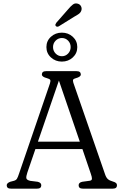

<svg xmlns="http://www.w3.org/2000/svg" viewBox="-20 -1124 736 1144"><path d="M226 -20Q226 0 201 0H45Q20 0 20 -20Q20 -33 41 -41L62 -46.5Q75.5 -50 81 -59Q86.5 -68 94 -91L277.5 -626.5Q282.5 -642.5 279 -648.2Q275.5 -654 259 -658.5Q229.5 -666 229.5 -680Q229.5 -700 254.5 -700H436.5Q461.5 -700 461.5 -680Q461.5 -666 431.5 -658Q419.5 -655 416.2 -649.8Q413 -644.5 417 -631L606 -85.5Q612.5 -66 622.5 -57Q632.5 -48 651 -43Q666.5 -38.5 671.8 -33.2Q677 -28 677 -20Q677 0 652 0H473.5Q448.5 0 448.5 -20Q448.5 -36.5 470.5 -41L514.5 -47Q527 -49 527.8 -58.2Q528.5 -67.5 521.5 -87.5L471 -236H191L143 -96Q135 -72.5 137 -62Q139 -51.5 160 -46.5L204 -41Q226 -36 226 -20ZM206 -280H455.5L331 -644ZM384.5 -1067Q401 -1087 414.5 -1097.2Q428 -1107.5 445 -1101.5Q457.5 -1097.5 463 -1086Q468.5 -1074.5 465 -1062.5Q461.5 -1050 450 -1041.5Q438.5 -1033 421.5 -1024L330 -967Q319 -961.5 312 -969.5Q308.5 -974 310.5 -979.2Q312.5 -984.5 316 -989ZM348.5 -757Q310.5 -757 283.5 -781.8Q256.5 -806.5 256.5 -843.5Q256.5 -880.5 283.5 -905Q310.5 -929.5 348.5 -929.5Q387 -929.5 413.8 -904.8Q440.5 -880 440.5 -843.5Q440.5 -806.5 413.8 -781.8Q387 -757 348.5 -757ZM349 -897.5Q327 -897.5 311.5 -881.8Q296 -866 296 -843.5Q296 -821 311.5 -805Q327 -789 349 -789Q370.5 -789 385.8 -805Q401 -821 401 -843.5Q401 -866 385.8 -881.8Q370.5 -897.5 349 -897.5Z"/></svg>

Font: Fraunces 9pt S100 Light
Style: Regular
Weight: 300
Version: Version 1.000; ttfautohint (v1.8.3)